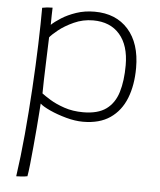

<svg xmlns="http://www.w3.org/2000/svg" viewBox="-54 -590 707 851"><g transform="rotate(5 300.0 -165.0)"><path d="M50 214.5Q62.5 128 71.8 26.2Q81 -75.5 87.2 -179.2Q93.5 -283 96.5 -376.5Q99.5 -470 99.5 -539.5Q120 -544 145.5 -544Q145 -534.5 144.5 -510Q144 -485.5 144 -467.5Q159 -482 186.5 -499.5Q214 -517 251.5 -529.8Q289 -542.5 333 -542.5Q428 -542.5 482.8 -481Q537.5 -419.5 537.5 -310.5Q537.5 -233.5 514.5 -175.2Q491.5 -117 444.2 -84.5Q397 -52 323.5 -52Q288.5 -52 248.2 -63Q208 -74 175.2 -89Q142.5 -104 130 -116Q129.5 -106 127.2 -76Q125 -46 121.8 -5.5Q118.5 35 114.5 77.5Q110.5 120 106.8 155.5Q103 191 99.5 210Q88 212.5 72.2 213.5Q56.5 214.5 50 214.5ZM320.5 -94Q386 -94 423 -121Q460 -148 475.2 -198.2Q490.5 -248.5 490.5 -318Q490.5 -406 448.2 -454.8Q406 -503.5 330 -503.5Q284.5 -503.5 244.5 -485.2Q204.5 -467 177.2 -445Q150 -423 141.5 -411.5Q141 -402 140 -370.2Q139 -338.5 137.5 -297.8Q136 -257 135 -219.5Q134 -182 134 -161.5Q145.5 -152.5 171.8 -136.2Q198 -120 236 -107Q274 -94 320.5 -94Z"/></g></svg>

Font: Grandstander Thin
Style: Regular
Weight: 100
Designer: Tyler Finck
Foundry: Etcetera Type Co
Version: Version 1.200; ttfautohint (v1.8.3)